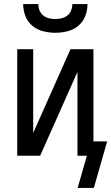

<svg xmlns="http://www.w3.org/2000/svg" viewBox="-20 -760 543 937"><path d="M250 -600Q220 -600 190.5 -607.5Q161 -615 138 -634Q115 -653 104 -681.5Q93 -710 93 -740H167Q167 -724 173 -709Q179 -694 191 -684.5Q203 -675 218.5 -671Q234 -667 250 -667Q266 -667 281.5 -671Q297 -675 309 -684.5Q321 -694 327 -709Q333 -724 333 -740H407Q407 -710 396 -681.5Q385 -653 362 -634Q339 -615 309.5 -607.5Q280 -600 250 -600ZM359 157 404 0H358V-409L176 0H64V-520H142V-111L324 -520H436V-70H503L438 157Z"/></svg>

Font: Iosevka SS18
Style: Regular
Weight: 400
Monospace: yes
Designer: Belleve Invis
Foundry: Belleve Invis
Version: Version 25.1.1; ttfautohint (v1.8.4)